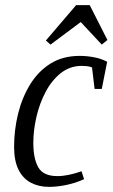

<svg xmlns="http://www.w3.org/2000/svg" viewBox="-20 -720 439 749"><path d="M171 9Q131 9 100 -7.5Q69 -24 52 -58.5Q35 -93 35 -147Q35 -213 50.5 -276Q66 -339 97.5 -390.5Q129 -442 177 -472Q225 -502 291 -502Q319 -502 347.5 -496.5Q376 -491 398 -479L377 -373H349L339 -457Q329 -461 318 -462Q307 -463 299 -463Q253 -463 217.5 -435Q182 -407 158 -361.5Q134 -316 122 -263.5Q110 -211 110 -163Q110 -101 129.5 -67Q149 -33 204 -33Q225 -33 249 -38Q273 -43 298 -52L308 -21Q275 -6 239 1.5Q203 9 171 9ZM177 -546 159 -562 277 -700H330L399 -564L377 -546L295 -634Z"/></svg>

Font: Manuale Light
Style: Italic
Weight: 300
Italic angle: -11°
Version: Version 1.002